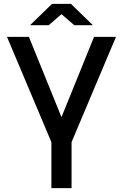

<svg xmlns="http://www.w3.org/2000/svg" viewBox="-20 -970 634 990"><path d="M349 0H245V-237L16 -780H129L297 -366L465 -780H578L349 -237ZM135 -840 248 -950H346L459 -840H363L297 -897L231 -840Z"/></svg>

Font: Cooper Hewitt
Style: Regular
Weight: 707
Designer: Village Type and Design LLC
Foundry: Cooper Hewitt Smithsonian Design Museum
Version: 1.000